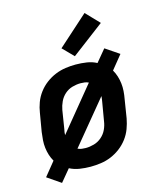

<svg xmlns="http://www.w3.org/2000/svg" viewBox="-121 -864 843 1003"><g transform="rotate(-15 300.0 -362.5)"><path d="M89 51 16 1 76 -73Q66 -90 60 -109Q54 -128 51.5 -148.5Q49 -169 50.5 -190.5Q52 -212 55 -233L72 -333Q76 -360 86 -387Q96 -414 114 -438Q132 -462 156 -480Q180 -498 207 -509Q234 -520 262 -524Q290 -528 317 -528Q347 -528 376.5 -523.5Q406 -519 430 -506L484 -571L558 -521L498 -447Q508 -430 514 -411Q520 -392 522.5 -371.5Q525 -351 523.5 -329.5Q522 -308 518 -287L502 -187Q497 -160 487 -133Q477 -106 459 -82Q441 -58 417 -40Q393 -22 366.5 -11Q340 0 311.5 4Q283 8 256 8Q226 8 197 3.5Q168 -1 143 -14ZM169 -186 360 -419Q350 -424 339 -425.5Q328 -427 317 -427Q295 -427 272 -420.5Q249 -414 231 -398Q213 -382 203 -360.5Q193 -339 189 -317L173 -217Q171 -209 170 -201.5Q169 -194 169 -186ZM256 -93Q278 -93 301 -99.5Q324 -106 342.5 -122Q361 -138 371 -159.5Q381 -181 384 -203L401 -303Q402 -311 403.5 -318.5Q405 -326 405 -334L213 -101Q224 -96 234.5 -94.5Q245 -93 256 -93ZM325 -571 268 -629 432 -776 501 -704Z"/></g></svg>

Font: Iosevka Extended
Style: Bold Italic
Weight: 700
Width: 7
Italic angle: -9°
Monospace: yes
Designer: Belleve Invis
Foundry: Belleve Invis
Version: Version 32.5.0; ttfautohint (v1.8.4)